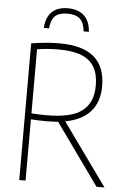

<svg xmlns="http://www.w3.org/2000/svg" viewBox="-61 -982 684 1027"><g transform="rotate(5 280.5 -469.0)"><path d="M82 0V-734Q104.5 -737.5 128.2 -740.5Q152 -743.5 178 -745.2Q204 -747 234 -747Q358.5 -747 419.2 -694.8Q480 -642.5 480 -539Q480 -468.5 449 -421.2Q418 -374 356.5 -350Q295 -326 203 -326Q174 -326 154 -326.8Q134 -327.5 116 -329V0ZM497 0 247.5 -349H289L540 0ZM200 -358Q330 -358 388 -402.5Q446 -447 446 -539Q446 -598 424.2 -636.8Q402.5 -675.5 355.2 -694.8Q308 -714 231 -714Q198 -714 171.2 -711.8Q144.5 -709.5 116 -705V-361Q133 -360 146.5 -359.2Q160 -358.5 172.8 -358.2Q185.5 -358 200 -358ZM142 -822Q144.5 -861 159 -886.8Q173.5 -912.5 199.5 -925.2Q225.5 -938 262 -938Q298.5 -938 325 -925Q351.5 -912 366.5 -886.2Q381.5 -860.5 384 -822H356Q351 -868.5 329 -888.8Q307 -909 262 -909Q217 -909 195.5 -888.8Q174 -868.5 170 -822Z"/></g></svg>

Font: Encode Sans SC Condensed Thin
Style: Regular
Weight: 100
Width: 3
Designer: Multiple Designers
Foundry: Impallari Type
Version: Version 3.002